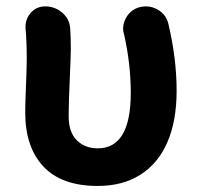

<svg xmlns="http://www.w3.org/2000/svg" viewBox="-20 -580 636 613"><path d="M292 13.7Q176.8 13.7 118.7 -48.3Q60.5 -110.4 60.5 -220.7Q60.5 -249 63 -306.6Q65.4 -364.3 65.4 -392.6Q65.4 -448.2 61.5 -489.3Q61.5 -492.2 61.5 -495.1Q61.5 -519.5 78.1 -539.1Q96.7 -559.6 124 -559.6Q155.3 -559.6 178.7 -539.6Q202.1 -519.5 204.1 -489.3Q206.1 -461.9 206.1 -422.9Q206.1 -400.4 202.6 -324.2Q199.2 -248 199.2 -209Q199.2 -158.2 225.1 -132.3Q251 -106.4 292 -106.4Q397.5 -106.4 397.5 -283.2Q397.5 -376 376 -470.7Q373 -479.5 373 -488.3Q373 -507.8 383.8 -525.4Q399.4 -550.8 427.7 -557.6Q437.5 -559.6 446.3 -559.6Q465.8 -559.6 484.4 -548.8Q510.7 -533.2 517.6 -503.9Q543.9 -392.6 543.9 -290Q543.9 -194.3 514.6 -126.5Q485.4 -58.6 428.7 -22.5Q372.1 13.7 292 13.7Z"/></svg>

Font: Gen Jyuu GothicX Bold
Style: Bold
Weight: 700
Designer: Ryoko NISHIZUKA (kana &amp; ideographs); Paul D. Hunt (Latin, Greek &amp; Cyrillic); Wenlong ZHANG (bopomofo); Sandoll C
Version: Version 1.058.20140828